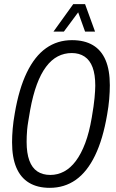

<svg xmlns="http://www.w3.org/2000/svg" viewBox="-20 -891 558 923"><path d="M219 12Q160 12 119.5 -12.5Q79 -37 58.5 -85.5Q38 -134 38 -207Q38 -237 41 -272Q44 -307 51 -346Q71 -464 109 -542.5Q147 -621 201.5 -659.5Q256 -698 326 -698Q386 -698 426.5 -674Q467 -650 487.5 -602Q508 -554 508 -481Q508 -450 505 -414.5Q502 -379 495 -340Q475 -222 437 -143.5Q399 -65 344.5 -26.5Q290 12 219 12ZM222 -50Q257 -50 288 -66.5Q319 -83 344.5 -117Q370 -151 389.5 -202.5Q409 -254 421 -325Q426 -355 429.5 -378.5Q433 -402 434.5 -420Q436 -438 437 -452.5Q438 -467 438 -479Q438 -533 425 -567.5Q412 -602 386.5 -619Q361 -636 325 -636Q289 -636 258 -620Q227 -604 201.5 -570Q176 -536 157 -484.5Q138 -433 125 -362Q120 -332 116 -308.5Q112 -285 110.5 -267.5Q109 -250 108.5 -236Q108 -222 108 -209Q108 -155 121 -119.5Q134 -84 159.5 -67Q185 -50 222 -50ZM237 -739 332 -871H389L437 -739H389L346 -859H376L287 -739Z"/></svg>

Font: Archivo ExtraCondensed Light
Style: Italic
Weight: 300
Width: 2
Italic angle: -10°
Designer: Hector Gatti
Foundry: Omnibus-Type
Version: Version 2.001